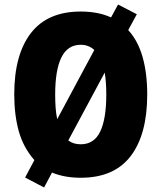

<svg xmlns="http://www.w3.org/2000/svg" viewBox="-20 -776 714 849"><path d="M631 -358Q631 -182 558 -86Q485 10 337 10Q265 10 210 -13L175 53L91 9L132 -68Q83 -124 63 -196Q43 -268 43 -359Q43 -534 116.5 -629.5Q190 -725 337 -725Q414 -725 471 -699L502 -756L585 -713L547 -643Q590 -596 610.5 -524Q631 -452 631 -358ZM224 -358Q224 -326 226 -299Q228 -272 233 -249L397 -555Q372 -578 337 -578Q279 -578 251.5 -522Q224 -466 224 -358ZM450 -358Q450 -413 443 -455L282 -155Q304 -138 337 -138Q396 -138 423 -194Q450 -250 450 -358Z"/></svg>

Font: Noto Sans Gujarati UI Condensed Black
Style: Regular
Weight: 900
Width: 3
Designer: Jelle Bosma - Monotype Design Team, Universal Thirst
Foundry: Monotype Imaging Inc.
Version: Version 2.106; ttfautohint (v1.8.4.7-5d5b)